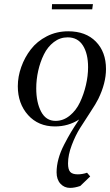

<svg xmlns="http://www.w3.org/2000/svg" viewBox="-20 -603 531 926"><path d="M65.9 -187Q65.9 -233.4 82.5 -280Q99.1 -326.7 128.9 -365.2Q158.7 -403.8 205.8 -428Q252.9 -452.1 309.1 -452.1Q393.6 -452.1 442.4 -402.3Q491.2 -352.5 491.2 -270Q491.2 -202.1 454.1 -126Q443.4 -104 415.5 -61.8Q387.7 -19.5 366 14.9Q344.2 49.3 326.2 96.7Q308.1 144 308.1 185.1Q308.1 214.4 318.6 226.1Q329.1 237.8 355 237.8Q377.4 237.8 399.9 230L415 248L367.2 293.9Q340.3 303.2 317.9 303.2Q290 303.2 271.5 283Q252.9 262.7 252.9 228Q252.9 196.8 262 163.3Q271 129.9 289.3 94.5Q307.6 59.1 322.5 34.2Q337.4 9.3 361.8 -26.9Q309.6 6.8 245.1 6.8Q164.6 6.8 115.2 -48.3Q65.9 -103.5 65.9 -187ZM154.8 -176.8Q154.8 -109.4 178.2 -64.7Q201.7 -20 248 -20Q285.2 -20 316.2 -45.2Q347.2 -70.3 365.7 -109.6Q384.3 -148.9 394.5 -193.1Q404.8 -237.3 404.8 -278.8Q404.8 -344.2 379.9 -383.5Q355 -422.9 306.2 -422.9Q269.5 -422.9 239.7 -400.1Q210 -377.4 191.9 -340.8Q173.8 -304.2 164.3 -261.7Q154.8 -219.2 154.8 -176.8ZM230 -558.1 231 -583H428.2L424.8 -558.1Z"/></svg>

Font: Dehuti Alt
Style: Bold-Italic
Weight: 700
Version: Version 1.2